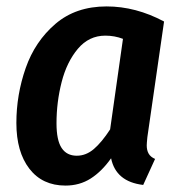

<svg xmlns="http://www.w3.org/2000/svg" viewBox="-20 -563 561 598"><path d="M491 -496 439 -136Q437 -116 437 -110Q437 -95 443 -84.5Q449 -74 463 -68L426 13Q341 3 326 -70Q297 -29 262.5 -7Q228 15 184 15Q112 15 71.5 -37.5Q31 -90 31 -180Q31 -268 60 -351Q89 -434 152.5 -488.5Q216 -543 312 -543Q403 -543 491 -496ZM156 -179Q156 -126 172 -102Q188 -78 219 -78Q248 -78 272.5 -99Q297 -120 323 -160L363 -442Q337 -452 308 -452Q257 -452 222.5 -411Q188 -370 172 -307.5Q156 -245 156 -179Z"/></svg>

Font: Fira Sans Condensed Medium
Style: Italic
Weight: 500
Width: 3
Italic angle: -8°
Designer: bBox Type GmbH & Carrois Corporate GbR & Edenspiekermann AG
Foundry: bBox Type GmbH & Carrois Corporate GbR & Edenspiekermann AG
Version: Version 4.301